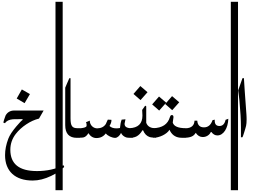

<svg xmlns="http://www.w3.org/2000/svg" viewBox="-20 -1529 2840 2149"><path d="M314.9 -476.1 255.4 -374.5 167 -426.3 224.6 -527.8ZM698.7 339.8Q642.1 397 551.8 440.4Q444.8 491.7 345.7 491.7Q272.5 491.7 214.8 472.7Q157.2 453.6 117.7 417.2Q78.1 380.9 57.4 328.1Q36.6 275.4 36.6 207.5Q36.6 118.2 73.2 22.9Q94.7 -33.2 161.6 -112.8Q218.3 -179.7 232.4 -186V-195.8Q205.6 -195.3 178.7 -195.1Q151.9 -194.8 125 -194.3Q59.1 -188 36.1 -149.9L17.1 -157.2Q22.9 -184.1 42.5 -236.3Q73.7 -292 140.1 -292H468.3L416.5 -201.7Q344.2 -184.1 273.9 -137.2Q204.1 -90.8 157.2 -30.8Q95.7 48.3 95.7 147.5Q95.7 266.1 169.7 325.9Q243.7 385.7 394.5 385.7Q559.1 385.7 691.4 320.3Z M681.6 600.1H601.1V-1508.8H681.6Z M875 13.7H840.3Q710 13.7 710 -128.4V-547.4Q718.3 -566.9 729.5 -593.5Q740.7 -620.1 755.9 -653.8H769.5V-203.6Q769.5 -171.9 773.4 -150.6Q777.3 -129.4 786.4 -116.9Q795.4 -104.5 810.1 -99.4Q824.7 -94.2 846.2 -94.2H875Z M1466.8 13.7H1455.1Q1430.2 13.7 1414.1 12.5Q1397.9 11.2 1389.6 7.8Q1350.6 -6.8 1334 -42.5Q1331.1 -32.7 1324.2 -22.7Q1317.4 -12.7 1308.3 -4.4Q1299.3 3.9 1289.1 9Q1278.8 14.2 1269 14.2Q1256.3 14.2 1241.2 10.3Q1226.1 6.3 1211.7 -0.2Q1197.3 -6.8 1184.8 -15.9Q1172.4 -24.9 1165 -34.7H1163.1Q1125 16.1 1059.1 16.1Q1004.4 16.1 969.2 -38.6Q945.3 2.9 911.6 9.8Q897.5 12.7 840.8 12.7V-94.2Q849.6 -92.8 861.8 -92.8Q875 -92.8 887.5 -94.2Q899.9 -95.7 910.9 -97.9Q921.9 -100.1 929.9 -103Q938 -106 942.4 -109.4Q949.7 -112.8 949.7 -127.4Q949.7 -149.4 942.4 -161.1L984.9 -178.7Q984.9 -159.2 991.9 -143.3Q999 -127.4 1010.7 -116Q1022.5 -104.5 1037.6 -98.4Q1052.7 -92.3 1069.3 -92.3Q1134.8 -94.2 1165 -142.1Q1168.5 -150.4 1173.8 -162.4Q1179.2 -174.3 1186.5 -189.9L1226.6 -188Q1227.1 -186.5 1227.1 -184.1V-179.7Q1227.1 -153.8 1205.6 -119.1Q1232.4 -92.3 1283.2 -92.3Q1291.5 -92.3 1301.5 -93.3Q1311.5 -94.2 1322.8 -96.2Q1327.6 -153.8 1341.8 -189.9L1384.3 -193.8Q1382.8 -186 1380.4 -174.3Q1377.9 -162.6 1374.5 -146V-142.1Q1374.5 -93.8 1452.6 -93.8H1459.5Q1464.4 -93.8 1466.8 -94.2Z M1631.3 -497.1 1552.7 -408.7 1474.1 -477.5 1550.8 -565.9ZM1727.1 13.2Q1668 9.8 1657.7 5.9Q1605.5 -10.3 1581.5 -70.3Q1580.6 -70.3 1579.8 -70.6Q1579.1 -70.8 1578.1 -70.8Q1577.1 -70.8 1576.2 -70.6Q1575.2 -70.3 1574.2 -70.3Q1558.6 -44.4 1542.2 -28.1Q1525.9 -11.7 1508.3 -2.4Q1490.7 6.8 1470.7 10Q1450.7 13.2 1427.7 13.2V-94.2Q1574.2 -99.1 1574.2 -235.8Q1574.2 -252.4 1571.3 -298.8L1605 -346.2Q1611.3 -343.8 1616.7 -338.9V-154.3Q1623.5 -136.7 1633.8 -125.2Q1644 -113.8 1657.7 -106.7Q1671.4 -99.6 1688.7 -96.7Q1706.1 -93.8 1727.1 -93.8Z M1986.3 -384.3 1907.7 -295.9 1829.1 -364.7 1905.8 -453.1ZM1840.3 -379.9 1761.7 -291.5 1683.1 -360.4 1759.8 -448.7ZM2059.6 13.7Q2033.2 13.7 2016.1 13.2Q1999 12.7 1991.2 11.7Q1912.1 2 1877 -76.7Q1866.2 -58.1 1845.9 -41.7Q1825.7 -25.4 1800.8 -13.2Q1775.9 -1 1748 6.1Q1720.2 13.2 1694.3 13.2V-94.2Q1847.2 -97.7 1881.8 -218.8L1887.7 -232.4Q1892.6 -241.2 1903.3 -241.2Q1921.4 -241.2 1921.4 -219.7V-215.8Q1921.4 -212.9 1920.9 -211.4L1913.6 -157.2Q1931.6 -94.2 2059.6 -94.2Z M2535.6 -199.7Q2534.2 -160.2 2524.7 -126.2Q2515.1 -92.3 2499 -67.1Q2482.9 -42 2460.9 -27.6Q2439 -13.2 2413.1 -13.2Q2374 -13.2 2345.7 -51.8H2339.8Q2335 -40 2325.9 -29.5Q2316.9 -19 2305.2 -11.5Q2293.5 -3.9 2279.3 0.5Q2265.1 4.9 2249.5 4.9Q2201.7 4.9 2170.9 -42.5Q2162.1 -28.3 2151.1 -17.8Q2140.1 -7.3 2124.3 -0.5Q2108.4 6.3 2086.2 9.8Q2064 13.2 2032.7 13.2V-94.2Q2038.6 -93.8 2044.2 -93.5Q2049.8 -93.3 2055.2 -93.3Q2082.5 -93.3 2101.6 -99.9Q2120.6 -106.4 2132.8 -118.2Q2145 -129.9 2150.6 -145.5Q2156.2 -161.1 2157.2 -178.7H2188Q2192.9 -103.5 2263.2 -103.5Q2331.5 -103.5 2358.9 -184.1L2383.8 -189.9Q2383.3 -188.5 2383.3 -184.6V-178.7Q2383.3 -118.7 2436 -118.7Q2489.7 -118.7 2504.9 -188Z M2644 600.1H2563.5V-1508.8H2644Z M2738.3 -247.6Q2739.3 -231.9 2739.7 -218.3Q2740.2 -204.6 2740.2 -191.9Q2740.2 -146.5 2734.4 -121.1Q2731 -106.4 2724.6 -85Q2718.3 -63.5 2711.9 -43.5Q2705.6 -23.4 2700.4 -8.8Q2695.3 5.9 2694.3 6.8Q2689.5 7.8 2676.8 7.8V-102.1Q2676.8 -166.5 2672.4 -241Q2668 -315.4 2659.7 -403.8Q2657.7 -424.3 2654.3 -452.4Q2650.9 -480.5 2646 -517.6Q2649.9 -528.3 2661.6 -562.3Q2673.3 -596.2 2693.8 -653.8L2710 -654.3L2719.2 -511.2Q2725.6 -435.1 2738.3 -247.6Z"/></svg>

Font: SakalBharati
Style: Regular
Weight: 400
Designer: CDAC GIST
Foundry: CDAC
Version: 13.02